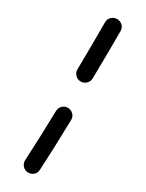

<svg xmlns="http://www.w3.org/2000/svg" viewBox="-198 -731 605 798"><g transform="rotate(30 104.5 -332.0)"><path d="M104.5 -701.2Q120.1 -701.2 130.9 -690.7Q141.6 -680.2 141.6 -664.6Q141.6 -611.3 141.1 -553.7Q140.6 -496.1 139.6 -436.5Q139.2 -421.4 128.2 -410.9Q117.2 -400.4 102.1 -400.4Q86.9 -400.9 76.4 -411.6Q65.9 -422.4 65.9 -437.5Q66.9 -497.1 67.1 -554.2Q67.4 -611.3 67.4 -664.6Q67.4 -680.2 78.4 -690.7Q89.4 -701.2 104.5 -701.2ZM112.3 -279.3Q127.9 -278.8 138.4 -268.1Q148.9 -257.3 148.4 -242.2Q147 -176.3 144.8 -114Q142.6 -51.8 139.6 2Q139.2 17.1 127.9 27.1Q116.7 37.1 101.1 36.6Q85.9 35.6 75.9 24.4Q65.9 13.2 66.4 -2Q69.3 -55.7 71.5 -116.7Q73.7 -177.7 75.2 -243.2Q75.7 -258.8 86.4 -269.3Q97.2 -279.8 112.3 -279.3Z"/></g></svg>

Font: Mikhak Regular
Style: Regular
Weight: 400
Designer: Amin Abedi
Version: Version 3.3